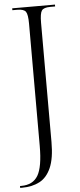

<svg xmlns="http://www.w3.org/2000/svg" viewBox="-63 -747 427 1020"><g transform="rotate(-5 151.0 -237.0)"><path d="M2 240V230H9Q71 230 98 184.5Q125 139 125 27V-625Q125 -674 114.5 -689Q104 -704 69 -704H43V-714H271V-704H245Q210 -704 199.5 -689Q189 -674 189 -624V12Q189 99 167 149Q145 199 105.5 219.5Q66 240 13 240Z"/></g></svg>

Font: Noto Serif Display Condensed Light
Style: Regular
Weight: 300
Width: 3
Designer: Monotype Design Team
Foundry: Monotype Imaging Inc.
Version: Version 2.009